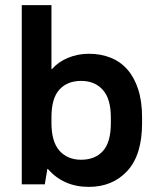

<svg xmlns="http://www.w3.org/2000/svg" viewBox="-20 -720 610 750"><path d="M65 -700H181V-450H183Q207 -478 245.5 -494Q284 -510 327 -510Q374 -510 412.5 -494.5Q451 -479 478 -448Q505 -417 520 -370.5Q535 -324 535 -261V-239Q535 -115 477.5 -52.5Q420 10 327 10Q228 10 167 -60H165L155 0H65ZM297 -96Q351 -96 382 -130Q413 -164 413 -239V-261Q413 -334 381.5 -369Q350 -404 297 -404Q243 -404 212 -370Q181 -336 181 -262V-240Q181 -166 212.5 -131Q244 -96 297 -96Z"/></svg>

Font: PT Root UI Bold
Style: Regular
Weight: 700
Designer: Vitaly Kuzmin
Foundry: ParaType Ltd.
Version: Version 2.000G